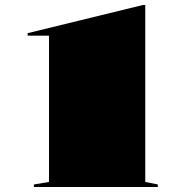

<svg xmlns="http://www.w3.org/2000/svg" viewBox="-20 -744 738 764"><path d="M115 0V-10L175 -20V-602H90V-612L548 -724H558V-20L608 -10V0Z"/></svg>

Font: Kalnia SemiExpanded
Style: Bold
Weight: 700
Width: 6
Designer: Frida Medrano
Foundry: Frida Medrano
Version: Version 1.105